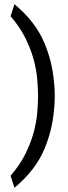

<svg xmlns="http://www.w3.org/2000/svg" viewBox="-20 -767 325 914"><path d="M161.1 -310.1Q161.1 -347.2 157 -392.6Q152.8 -438 139.2 -487.3Q125.5 -536.6 99.6 -588.1Q73.7 -639.6 30.3 -689.9L48.8 -747.1Q98.6 -705.6 134.8 -658.9Q170.9 -612.3 193.4 -557.6Q219.2 -495.1 230 -430.9Q240.7 -366.7 240.7 -310.1Q240.7 -253.4 230 -189.2Q219.2 -125 193.4 -62.5Q170.9 -7.8 134.8 38.8Q98.6 85.4 48.8 127L30.3 69.8Q73.7 19.5 99.6 -32Q125.5 -83.5 139.2 -132.8Q152.8 -182.1 157 -227.3Q161.1 -272.5 161.1 -310.1Z"/></svg>

Font: Metrophobic
Style: Regular
Weight: 400
Designer: vernon adams
Foundry: vernon adams
Version: Version 1.000